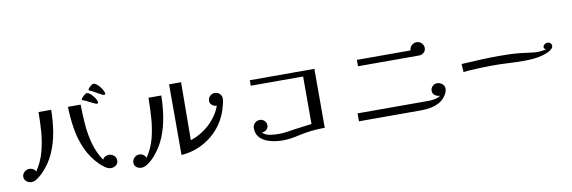

<svg xmlns="http://www.w3.org/2000/svg" viewBox="-56 -1259 5112 1716"><g transform="rotate(-10 2500.0 -401.0)"><path d="M412 -644Q411 -543 395 -444.5Q379 -346 339 -256Q299 -166 224 -92Q205 -75 179.5 -56.5Q154 -38 127 -38Q103 -38 82.5 -54.5Q62 -71 62 -96Q62 -122 82 -140Q102 -158 127 -158Q145 -158 161 -149.5Q177 -141 185 -124Q236 -200 259.5 -287Q283 -374 290 -465Q297 -556 297 -644ZM915 -96Q915 -69 894.5 -53.5Q874 -38 849 -38Q823 -38 797 -56.5Q771 -75 753 -92Q679 -165 638.5 -255Q598 -345 582 -444.5Q566 -544 564 -644H679Q680 -558 687 -465.5Q694 -373 718 -285Q742 -197 792 -124Q800 -141 815.5 -149.5Q831 -158 849 -158Q875 -158 895 -140.5Q915 -123 915 -96ZM836 -636Q836 -632 831.5 -629Q827 -626 823 -626Q819 -626 806 -632Q793 -638 776.5 -646Q760 -654 745.5 -661.5Q731 -669 724 -672Q720 -674 708.5 -677.5Q697 -681 697 -686Q697 -692 707.5 -704Q718 -716 731 -726Q744 -736 750 -736Q762 -736 776.5 -725Q791 -714 805 -697.5Q819 -681 827.5 -664Q836 -647 836 -636ZM913 -701Q913 -697 908 -695Q903 -693 900 -693Q895 -693 881 -700Q867 -707 850.5 -716.5Q834 -726 819 -734.5Q804 -743 797 -746Q793 -748 789.5 -749.5Q786 -751 782 -752Q780 -754 776 -756Q772 -758 772 -761Q772 -768 782 -779Q792 -790 804 -799Q816 -808 822 -808Q836 -808 851.5 -796Q867 -784 881 -766.5Q895 -749 904 -731Q913 -713 913 -701Z M1403 -599Q1402 -507 1388 -414.5Q1374 -322 1340.5 -236Q1307 -150 1245 -78Q1231 -61 1209.5 -41.5Q1188 -22 1164.5 -8Q1141 6 1117 6Q1092 6 1072.5 -9Q1053 -24 1053 -50Q1053 -76 1072 -95Q1091 -114 1117 -114Q1137 -114 1153.5 -103Q1170 -92 1177 -73Q1229 -149 1251.5 -237.5Q1274 -326 1280 -418.5Q1286 -511 1287 -599ZM1940 -477Q1940 -459 1933 -430.5Q1926 -402 1917 -374Q1908 -346 1900 -329Q1864 -247 1801.5 -185Q1739 -123 1659 -86.5Q1579 -50 1489 -44V-685H1598L1594 -160Q1657 -180 1712.5 -218Q1768 -256 1810.5 -308Q1853 -360 1876 -422Q1854 -424 1834.5 -438Q1815 -452 1815 -477Q1815 -503 1833.5 -520.5Q1852 -538 1877 -538Q1903 -538 1921.5 -520.5Q1940 -503 1940 -477Z M2792 -61Q2727 -61 2670 -54.5Q2613 -48 2549 -34Q2512 -25 2475.5 -20Q2439 -15 2401 -15Q2364 -15 2323.5 -22Q2283 -29 2247.5 -45.5Q2212 -62 2189.5 -92Q2167 -122 2167 -168Q2167 -195 2186.5 -213Q2206 -231 2232 -231Q2256 -231 2273.5 -214Q2291 -197 2291 -173Q2291 -147 2273 -132.5Q2255 -118 2231 -116Q2260 -90 2300 -84Q2340 -78 2377 -78Q2415 -78 2452.5 -83.5Q2490 -89 2527 -95Q2565 -100 2604 -105Q2643 -110 2681 -115V-546H2206V-596H2792Z M3916 -220Q3916 -203 3910 -187Q3904 -171 3894 -157Q3870 -121 3833.5 -101Q3797 -81 3755 -73Q3713 -65 3672 -65H3103V-137H3749Q3775 -137 3805 -142.5Q3835 -148 3856 -164Q3831 -165 3810.5 -179Q3790 -193 3790 -221Q3790 -245 3807.5 -262Q3825 -279 3849 -279Q3873 -279 3894.5 -262.5Q3916 -246 3916 -220ZM3796 -609Q3796 -584 3778 -567.5Q3760 -551 3735 -551H3180V-609H3667Q3667 -635 3687 -653.5Q3707 -672 3732 -672Q3758 -672 3777 -653.5Q3796 -635 3796 -609Z M4921 -431Q4921 -417 4912 -407.5Q4903 -398 4892 -390Q4861 -371 4820.5 -360Q4780 -349 4737 -345Q4694 -341 4655 -341Q4582 -341 4510 -345Q4438 -349 4365 -349Q4315 -349 4264 -347Q4213 -345 4163 -342Q4150 -341 4136 -340Q4122 -339 4100 -336L4095 -410Q4184 -415 4266.5 -419Q4349 -423 4437 -423Q4484 -423 4531 -421.5Q4578 -420 4626 -415Q4652 -412 4674.5 -409Q4697 -406 4716 -404Q4754 -398 4784 -398Q4795 -398 4818 -400.5Q4841 -403 4860 -407Q4853 -412 4848 -417.5Q4843 -423 4843 -431Q4843 -443 4855 -453.5Q4867 -464 4884 -464Q4902 -464 4911.5 -453.5Q4921 -443 4921 -431Z"/></g></svg>

Font: Kaisei Decol Medium
Style: Regular
Weight: 500
Designer: Font-Kai, 金井和夫
Foundry: KAZUO KANAI
Version: Version 5.003